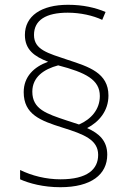

<svg xmlns="http://www.w3.org/2000/svg" viewBox="-20 -780 557 802"><path d="M79 -395C79 -302 149 -276 241 -247C331 -219 390 -196 390 -133C390 -73 345 -31 233 -31C172 -31 113 -46 64 -70V-31C102 -14 161 2 232 2C361 2 428 -51 428 -134C428 -193 393 -223 344 -245C394 -271 433 -317 433 -381C433 -475 352 -501 263 -530C180 -558 122 -572 122 -634C122 -696 172 -727 263 -727C316 -727 369 -715 407 -697L421 -730C378 -748 327 -760 264 -760C152 -760 84 -713 84 -634C84 -572 124 -544 181 -522C122 -501 79 -460 79 -395ZM115 -397C115 -458 163 -491 223 -507C338 -477 397 -447 397 -379C397 -323 361 -282 310 -260L258 -277C174 -305 115 -324 115 -397Z"/></svg>

Font: Noto Sans Canadian Aboriginal ExtraLight
Style: Regular
Weight: 200
Designer: Monotype Design Team, Typotheque's Kevin King
Foundry: Monotype Imaging Inc.
Version: Version 2.004